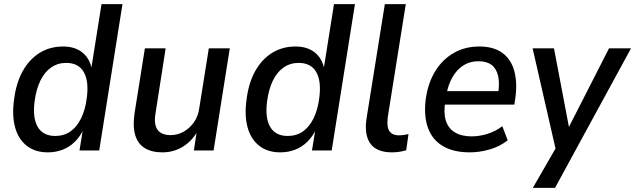

<svg xmlns="http://www.w3.org/2000/svg" viewBox="-20 -725 3060 925"><path d="M210 9Q149 9 108.5 -23Q68 -55 52.5 -112.5Q37 -170 48 -247Q58 -326 89.5 -382.5Q121 -439 170.5 -470Q220 -501 284 -501Q341 -501 377 -472Q413 -443 423 -390H419L469 -705H570L458 0H363L380 -105H384Q367 -68 340.5 -42Q314 -16 281 -3.5Q248 9 210 9ZM246 -70Q288 -70 319 -91.5Q350 -113 370.5 -154.5Q391 -196 398 -252Q409 -334 383.5 -378Q358 -422 299 -422Q258 -422 226.5 -400Q195 -378 175 -337.5Q155 -297 147 -239Q136 -158 161.5 -114Q187 -70 246 -70Z M762 9Q711 9 677.5 -11.5Q644 -32 631.5 -74Q619 -116 628 -178L678 -492H778L730 -184Q723 -146 729 -122Q735 -98 753.5 -86Q772 -74 801 -74Q836 -74 865.5 -91Q895 -108 915 -137Q935 -166 940 -204L986 -492H1087L1009 0H914L929 -99H935Q908 -48 863 -19.5Q818 9 762 9Z M1330 9Q1269 9 1228.5 -23Q1188 -55 1172.5 -112.5Q1157 -170 1168 -247Q1178 -326 1209.5 -382.5Q1241 -439 1290.5 -470Q1340 -501 1404 -501Q1461 -501 1497 -472Q1533 -443 1543 -390H1539L1589 -705H1690L1578 0H1483L1500 -105H1504Q1487 -68 1460.5 -42Q1434 -16 1401 -3.5Q1368 9 1330 9ZM1366 -70Q1408 -70 1439 -91.5Q1470 -113 1490.5 -154.5Q1511 -196 1518 -252Q1529 -334 1503.5 -378Q1478 -422 1419 -422Q1378 -422 1346.5 -400Q1315 -378 1295 -337.5Q1275 -297 1267 -239Q1256 -158 1281.5 -114Q1307 -70 1366 -70Z M1868 9Q1795 9 1764.5 -33Q1734 -75 1746 -155L1834 -705H1935L1848 -160Q1845 -134 1848 -114.5Q1851 -95 1864.5 -84Q1878 -73 1902 -73Q1914 -73 1926.5 -75Q1939 -77 1948 -79L1937 -1Q1919 4 1902.5 6.5Q1886 9 1868 9Z M2243 9Q2165 9 2114 -21Q2063 -51 2042 -108.5Q2021 -166 2031 -247Q2042 -325 2076.5 -381.5Q2111 -438 2165.5 -469.5Q2220 -501 2289 -501Q2357 -501 2399 -471Q2441 -441 2457 -385.5Q2473 -330 2463 -254L2458 -221H2107L2117 -286H2398L2379 -269Q2388 -323 2380 -358.5Q2372 -394 2348.5 -412Q2325 -430 2285 -430Q2244 -430 2212.5 -410Q2181 -390 2160 -353.5Q2139 -317 2130 -266L2126 -240Q2116 -184 2127.5 -145.5Q2139 -107 2171 -87.5Q2203 -68 2252 -68Q2290 -68 2328.5 -80Q2367 -92 2400 -117L2426 -49Q2388 -19 2339 -5Q2290 9 2243 9Z M2547 180 2666 -26 2663 20 2546 -492H2649L2725 -92H2710L2914 -492H3020L2654 180Z"/></svg>

Font: Nunito Sans 10pt SemiCondensed SemiBold
Style: Italic
Weight: 600
Width: 4
Italic angle: -9°
Designer: Vernon Adams
Foundry: Vernon Adams
Version: Version 3.101;gftools[0.9.27]